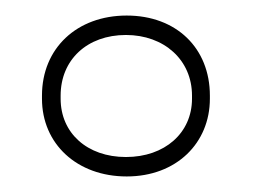

<svg xmlns="http://www.w3.org/2000/svg" viewBox="-20 -700 325 247"><path d="M34 -577V-573C34 -515 79 -473 143 -473C207 -473 250 -516 250 -573V-577C250 -638 207 -680 143 -680C79 -680 34 -638 34 -577ZM58 -573V-577C58 -623 92 -655 142 -655C191 -655 227 -623 227 -577V-573C227 -529 192 -498 142 -498C92 -498 58 -529 58 -573Z"/></svg>

Font: LT Wave Alt Thin
Style: Regular
Weight: 100
Designer: Daniel Lyons
Version: Version 2.5 (Glyphs App)